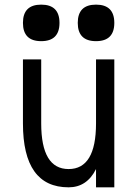

<svg xmlns="http://www.w3.org/2000/svg" viewBox="-20 -801 587 821"><path d="M78.1 -273.4V-546.9H156.2V-273.4Q156.2 -78.1 273.4 -78.1Q390.6 -78.1 390.6 -273.4V-546.9H468.8V0H390.6V-78.1Q351.6 0 273.4 0Q78.1 0 78.1 -273.4ZM78.1 -703.1Q78.1 -781.2 156.2 -781.2Q234.4 -781.2 234.4 -703.1Q234.4 -625 156.2 -625Q78.1 -625 78.1 -703.1ZM312.5 -703.1Q312.5 -781.2 390.6 -781.2Q468.8 -781.2 468.8 -703.1Q468.8 -625 390.6 -625Q312.5 -625 312.5 -703.1Z"/></svg>

Font: Luculent
Style: Regular
Weight: 400
Monospace: yes
Designer: Andrew Kensler
Version: Version 1.0.0-845fa02f9341